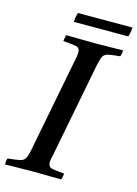

<svg xmlns="http://www.w3.org/2000/svg" viewBox="-136 -890 685 958"><g transform="rotate(15 207.0 -411.0)"><path d="M-12 1Q-12 -6 -11 -15Q-10 -24 -7 -31Q36 -35 55.5 -39.5Q75 -44 83 -59Q91 -74 97 -107L189 -581Q193 -599 195 -611.5Q197 -624 197 -633Q197 -656 179.5 -660.5Q162 -665 110 -669Q112 -685 116 -701Q145 -701 188 -700Q231 -699 268 -699Q302 -699 342 -700Q382 -701 410 -701Q410 -684 404 -669Q361 -665 342 -660.5Q323 -656 316 -641.5Q309 -627 302 -593L210 -119Q206 -101 203.5 -89Q201 -77 201 -67Q201 -45 217 -40Q233 -35 285 -31Q284 -24 282.5 -15Q281 -6 279 1Q250 1 212 0Q174 -1 139 -1Q102 -1 59 0Q16 1 -12 1ZM144 -823H426Q425 -799 417 -775H135Q137 -799 144 -823Z"/></g></svg>

Font: Tiro Kannada
Style: Italic
Weight: 400
Italic angle: -11°
Designer: Kannada: John Hudson & Fiona Ross, assisted by Kaja Sojewska. Latin: John Hudson with Paul Hanslow, assisted by Kaja Soj
Foundry: Tiro Typeworks Ltd.
Version: Version 1.52